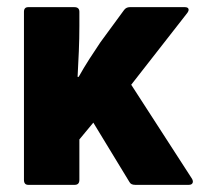

<svg xmlns="http://www.w3.org/2000/svg" viewBox="-20 -517 566 537"><path d="M59 0Q47 0 47 -14V-484Q47 -497 59 -497H188Q202 -497 202 -484V-444Q202 -411 200.5 -374Q199 -337 197 -302H200Q214 -327 230 -352Q246 -377 261 -399L327 -489Q333 -497 343 -497H497Q505 -497 507 -492.5Q509 -488 504 -481L347 -280L517 -17Q521 -10 518.5 -5Q516 0 508 0H358Q346 0 342 -8L241 -174L202 -127V-14Q202 0 189 0Z"/></svg>

Font: Sofia Sans Semi Condensed Black
Style: Regular
Weight: 900
Designer: Botio Nikoltchev, Ani Petrova
Foundry: lettersoup
Version: Version 4.100; ttfautohint (v1.8.4.7-5d5b)